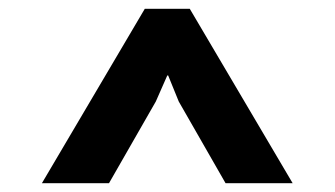

<svg xmlns="http://www.w3.org/2000/svg" viewBox="-20 -830 758 435"><path d="M643 -415H491L385 -600L361 -659H359L333 -600L227 -415H75L308 -810H410Z"/></svg>

Font: TypoPRO Sinkin Sans
Style: 600 SemiBold
Weight: 600
Designer: Keith Bates
Foundry: K-Type
Version: Sinkin Sans (version 1.0)  by Keith Bates   •   © 2014   www